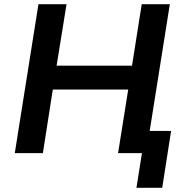

<svg xmlns="http://www.w3.org/2000/svg" viewBox="-20 -725 889 909"><path d="M626 164 652 0H545L562 -105H790L748 164ZM50 0 162 -705H295L248 -414H605L651 -705H784L672 0H539L587 -301H230L183 0Z"/></svg>

Font: Nunito Sans 9pt
Style: Bold Italic
Weight: 700
Italic angle: -9°
Version: Version 3.101;gftools[0.9.27]